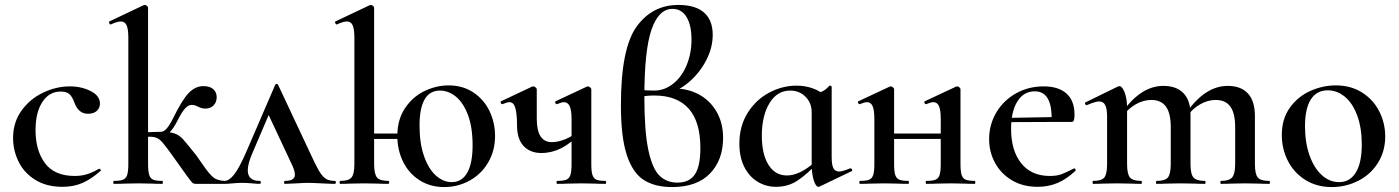

<svg xmlns="http://www.w3.org/2000/svg" viewBox="-20 -745 5667 778"><path d="M33 -186Q33 -249 67 -296.5Q101 -344 154.5 -369.5Q208 -395 263 -395Q310 -395 347.5 -376Q385 -357 385 -325Q385 -308 372.5 -296Q360 -284 337 -284Q298 -284 282 -328Q273 -353 261.5 -363.5Q250 -374 226 -374Q179 -374 151.5 -331.5Q124 -289 124 -218Q124 -135 162.5 -83.5Q201 -32 283 -32Q310 -32 332.5 -39Q355 -46 381 -61H382Q385 -61 387.5 -58Q390 -55 388 -53Q351 -20 315 -4Q279 12 233 12Q168 12 122.5 -16.5Q77 -45 55 -90.5Q33 -136 33 -186Z M442 -12Q467 -12 479 -17Q491 -22 495.5 -36.5Q500 -51 500 -81V-592Q500 -627 493 -642.5Q486 -658 470 -658Q455 -658 429 -646H428Q425 -646 422.5 -651.5Q420 -657 423 -658L562 -724L567 -725Q571 -725 575.5 -721Q580 -717 580 -714V-81Q580 -51 584.5 -36.5Q589 -22 600.5 -17Q612 -12 637 -12Q640 -12 640 -6Q640 0 637 0Q610 0 595 -1L541 -2L485 -1Q470 0 442 0Q439 0 439 -6Q439 -12 442 -12ZM692 -96 677 -117Q651 -153 639.5 -166.5Q628 -180 616.5 -185.5Q605 -191 585 -191Q579 -191 547 -189L546 -207Q602 -211 633 -211Q669 -211 688 -204Q707 -197 721.5 -181Q736 -165 775 -116L803 -76Q827 -41 843.5 -27Q860 -13 890 -12Q893 -12 893 -6Q893 0 890 0H774Q765 0 761 -3Q757 -6 739.5 -29.5Q722 -53 692 -96ZM680 -263Q717 -339 744 -367.5Q771 -396 804 -396Q831 -396 844.5 -383.5Q858 -371 858 -351Q858 -331 845.5 -318Q833 -305 811 -305Q798 -305 782 -313Q780 -314 773 -317Q766 -320 757 -320Q743 -320 729.5 -305Q716 -290 699 -256Q667 -192 633 -192V-211Q654 -211 680 -263Z M890 -12Q908 -12 928.5 -37.5Q949 -63 979 -132L1095 -401Q1097 -405 1101 -405Q1105 -405 1107 -401L1231 -137Q1257 -80 1271 -55.5Q1285 -31 1299 -21.5Q1313 -12 1336 -12Q1341 -12 1341 -6Q1341 0 1336 0Q1319 0 1283 -2Q1245 -4 1228 -4Q1213 -4 1181 -2Q1149 0 1135 0Q1131 0 1131 -6Q1131 -12 1135 -12Q1175 -12 1175 -37Q1175 -54 1160 -84L1063 -291L1100 -352L1002 -123Q984 -81 984 -55Q984 -12 1032 -12Q1037 -12 1037 -6Q1037 0 1032 0Q1021 0 1001 -2Q981 -4 963 -4Q942 -4 922 -2Q904 0 890 0Q885 0 885 -6Q885 -12 890 -12Z M1458 -204H1624V-182H1458ZM1590 -194Q1590 -260 1621 -306.5Q1652 -353 1700 -376Q1748 -399 1798 -399Q1855 -399 1898 -370.5Q1941 -342 1963.5 -295Q1986 -248 1986 -194Q1986 -134 1958 -86.5Q1930 -39 1882.5 -13Q1835 13 1780 13Q1723 13 1679.5 -15Q1636 -43 1613 -90.5Q1590 -138 1590 -194ZM1895 -156Q1895 -231 1875.5 -281Q1856 -331 1826 -354.5Q1796 -378 1763 -378Q1680 -378 1680 -236Q1680 -165 1698 -113Q1716 -61 1746 -34Q1776 -7 1810 -7Q1852 -7 1873.5 -45.5Q1895 -84 1895 -156ZM1359 -12Q1393 -12 1404.5 -26Q1416 -40 1416 -81V-592Q1416 -627 1409 -642.5Q1402 -658 1386 -658Q1371 -658 1345 -646H1344Q1341 -646 1338.5 -651.5Q1336 -657 1339 -658L1478 -724L1483 -725Q1487 -725 1491.5 -721Q1496 -717 1496 -714V-81Q1496 -40 1507.5 -26Q1519 -12 1553 -12Q1557 -12 1557 -6Q1557 0 1553 0Q1528 0 1513 -1L1456 -2L1399 -1Q1384 0 1359 0Q1356 0 1356 -6Q1356 -12 1359 -12Z M2075 -238Q2075 -282 2068.5 -306.5Q2062 -331 2044 -331Q2035 -331 2016 -323H2015Q2011 -323 2009 -328.5Q2007 -334 2011 -335L2136 -394L2141 -395Q2145 -395 2150 -391Q2155 -387 2155 -384V-264Q2155 -169 2216 -169Q2242 -169 2272 -181.5Q2302 -194 2322 -213L2327 -201Q2256 -125 2174 -125Q2128 -125 2101.5 -153.5Q2075 -182 2075 -238ZM2238 -12Q2263 -12 2275 -17Q2287 -22 2291.5 -36.5Q2296 -51 2296 -81V-263Q2296 -298 2288.5 -314.5Q2281 -331 2265 -331Q2256 -331 2237 -323H2236Q2232 -323 2230 -328.5Q2228 -334 2232 -335L2358 -394L2362 -395Q2366 -395 2371 -391Q2376 -387 2376 -384V-81Q2376 -51 2380.5 -36.5Q2385 -22 2396.5 -17Q2408 -12 2433 -12Q2436 -12 2436 -6Q2436 0 2433 0Q2406 0 2391 -1L2337 -2L2281 -1Q2265 0 2238 0Q2235 0 2235 -6Q2235 -12 2238 -12Z M2910 -186Q2910 -97 2857 -42Q2804 13 2703 13Q2634 13 2589 -15.5Q2544 -44 2520 -116.5Q2496 -189 2496 -319Q2496 -549 2559.5 -637Q2623 -725 2729 -725Q2798 -725 2833 -694Q2868 -663 2868 -604Q2868 -552 2842 -501.5Q2816 -451 2773.5 -414Q2731 -377 2683 -365L2717 -386Q2768 -386 2812.5 -362Q2857 -338 2883.5 -292.5Q2910 -247 2910 -186ZM2818 -145Q2818 -252 2770.5 -305Q2723 -358 2632 -358Q2596 -358 2575 -352V-381Q2596 -378 2631 -378Q2673 -378 2708 -406Q2743 -434 2762.5 -481.5Q2782 -529 2782 -584Q2782 -643 2762 -676Q2742 -709 2705 -709Q2649 -709 2620 -625Q2591 -541 2591 -352Q2591 -214 2607 -138Q2623 -62 2652 -33.5Q2681 -5 2725 -5Q2773 -5 2795.5 -38Q2818 -71 2818 -145Z M2976 -163Q2976 -234 3009.5 -287.5Q3043 -341 3096.5 -369.5Q3150 -398 3208 -398Q3244 -398 3276 -386Q3308 -374 3331 -351L3269 -290Q3269 -328 3244 -353Q3219 -378 3182 -378Q3129 -378 3098 -327Q3067 -276 3067 -195Q3067 -120 3094 -77Q3121 -34 3169 -34Q3222 -34 3286 -92L3294 -85Q3250 -39 3212 -13.5Q3174 12 3124 12Q3084 12 3050 -8.5Q3016 -29 2996 -68.5Q2976 -108 2976 -163ZM3269 -81V-360Q3298 -368 3312 -374.5Q3326 -381 3340 -397Q3341 -398 3343 -398Q3345 -398 3347.5 -396.5Q3350 -395 3350 -393V-108Q3350 -77 3357 -63.5Q3364 -50 3380 -50Q3394 -50 3425 -63H3426Q3430 -63 3432.5 -58.5Q3435 -54 3432 -52L3301 11Q3299 12 3296 12Q3286 12 3277.5 -14Q3269 -40 3269 -81Z M3734 -12Q3759 -12 3771 -17Q3783 -22 3787.5 -36.5Q3792 -51 3792 -81V-263Q3792 -298 3785 -314.5Q3778 -331 3762 -331Q3752 -331 3733 -323H3732Q3728 -323 3726 -328.5Q3724 -334 3728 -335L3854 -394Q3856 -395 3859 -395Q3863 -395 3867.5 -391Q3872 -387 3872 -384V-81Q3872 -51 3876.5 -36.5Q3881 -22 3893 -17Q3905 -12 3930 -12Q3932 -12 3932 -6Q3932 0 3930 0Q3903 0 3887 -1L3834 -2L3776 -1Q3761 0 3734 0Q3731 0 3731 -6Q3731 -12 3734 -12ZM3465 -12Q3490 -12 3502 -17Q3514 -22 3518.5 -36.5Q3523 -51 3523 -81V-263Q3523 -298 3516 -314.5Q3509 -331 3493 -331Q3483 -331 3464 -323H3463Q3459 -323 3457 -328.5Q3455 -334 3459 -335L3585 -394Q3587 -395 3590 -395Q3594 -395 3598.5 -391Q3603 -387 3603 -384V-81Q3603 -51 3607.5 -36.5Q3612 -22 3624 -17Q3636 -12 3661 -12Q3663 -12 3663 -6Q3663 0 3661 0Q3634 0 3618 -1L3565 -2L3508 -1Q3493 0 3465 0Q3462 0 3462 -6Q3462 -12 3465 -12ZM3562 -204H3831V-182H3562Z M3988 -181Q3988 -240 4017 -289Q4046 -338 4096.5 -366.5Q4147 -395 4209 -395Q4269 -395 4301.5 -366Q4334 -337 4334 -280Q4334 -265 4331.5 -258Q4329 -251 4323 -251H4241Q4246 -375 4173 -375Q4128 -375 4102.5 -334Q4077 -293 4077 -223Q4077 -135 4118 -83.5Q4159 -32 4234 -32Q4262 -32 4281 -39Q4300 -46 4331 -62L4333 -63Q4335 -63 4337.5 -59Q4340 -55 4338 -53Q4302 -19 4265 -3.5Q4228 12 4185 12Q4124 12 4079.5 -15Q4035 -42 4011.5 -86Q3988 -130 3988 -181ZM4047 -267 4269 -271V-251L4048 -250Z M4928 -12Q4961 -12 4973 -26.5Q4985 -41 4985 -81V-230Q4985 -286 4965.5 -313Q4946 -340 4906 -340Q4874 -340 4842.5 -322Q4811 -304 4790 -273L4785 -285Q4862 -397 4955 -397Q5008 -397 5036.5 -366.5Q5065 -336 5065 -274V-81Q5065 -40 5076.5 -26Q5088 -12 5122 -12Q5126 -12 5126 -6Q5126 0 5122 0Q5097 0 5082 -1L5025 -2L4968 -1Q4953 0 4928 0Q4925 0 4925 -6Q4925 -12 4928 -12ZM4667 -12Q4701 -12 4712.5 -26Q4724 -40 4724 -81V-230Q4724 -286 4704.5 -313Q4685 -340 4645 -340Q4613 -340 4581.5 -322Q4550 -304 4529 -273L4524 -285Q4601 -397 4694 -397Q4747 -397 4775.5 -367.5Q4804 -338 4804 -282V-81Q4804 -40 4816 -26Q4828 -12 4862 -12Q4865 -12 4865 -6Q4865 0 4862 0Q4836 0 4821 -1L4764 -2L4707 -1Q4692 0 4667 0Q4664 0 4664 -6Q4664 -12 4667 -12ZM4410 -12Q4444 -12 4455 -26Q4466 -40 4466 -81V-272Q4466 -304 4458.5 -319Q4451 -334 4434 -334Q4419 -334 4384 -319H4383Q4379 -319 4377 -324Q4375 -329 4378 -330L4509 -394Q4515 -396 4516 -396Q4527 -396 4537 -371Q4547 -346 4547 -306V-81Q4547 -40 4558.5 -26Q4570 -12 4604 -12Q4607 -12 4607 -6Q4607 0 4604 0Q4579 0 4564 -1L4507 -2L4449 -1Q4435 0 4410 0Q4407 0 4407 -6Q4407 -12 4410 -12Z M5174 -198Q5174 -263 5206.5 -308.5Q5239 -354 5289.5 -376.5Q5340 -399 5393 -399Q5454 -399 5499.5 -370Q5545 -341 5569 -293.5Q5593 -246 5593 -192Q5593 -132 5563.5 -85Q5534 -38 5484 -12.5Q5434 13 5376 13Q5316 13 5270 -15.5Q5224 -44 5199 -92.5Q5174 -141 5174 -198ZM5498 -160Q5498 -227 5479.5 -277Q5461 -327 5429.5 -353Q5398 -379 5360 -379Q5315 -379 5291.5 -342Q5268 -305 5268 -233Q5268 -168 5286 -116.5Q5304 -65 5335.5 -36Q5367 -7 5406 -7Q5450 -7 5474 -46Q5498 -85 5498 -160Z"/></svg>

Font: Cormorant Infant SemiBold
Style: Regular
Weight: 600
Designer: Christian Thalmann (Catharsis Fonts)
Foundry: Catharsis Fonts
Version: Version 4.000